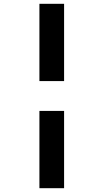

<svg xmlns="http://www.w3.org/2000/svg" viewBox="-20 -780 549 1018"><path d="M319.8 -350.1H189V-759.8H319.8ZM319.8 217.8H189V-191.9H319.8Z"/></svg>

Font: Open Sans Hebrew Extra Bold
Style: Regular
Weight: 800
Foundry: Ascender Corporation, Yanek Iontef
Version: Version 2.001;PS 002.001;hotconv 1.0.70;makeotf.lib2.5.58329